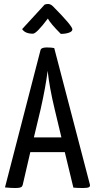

<svg xmlns="http://www.w3.org/2000/svg" viewBox="-20 -941 477 963"><path d="M145 -772Q106 -772 91 -795L204 -918Q212 -921 221 -921Q234 -921 246 -909Q343 -811 343 -794Q343 -783 325.5 -777Q308 -771 285 -771Q233 -823 220 -848Q163 -772 145 -772ZM431 -15Q433 -6 426 -2Q419 2 396 2Q368 2 348 0L305 -178H132L94 -14Q92 -8 89.5 -5Q87 -2 79.5 0Q72 2 56 2Q34 2 5 -1L183 -689Q186 -703 214 -703Q238 -703 252 -700ZM150 -252H288L254 -394Q228 -502 219 -586Q209 -505 184 -394Z"/></svg>

Font: Yanone Kaffeesatz
Style: Regular
Weight: 400
Designer: Yanone (Cyrillic: Daniel Pouzeot)
Foundry: Yanone
Version: Version 1.003;PS 001.003;hotconv 1.0.88;makeotf.lib2.5.64775